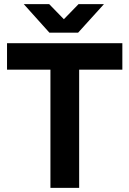

<svg xmlns="http://www.w3.org/2000/svg" viewBox="-20 -909 626 929"><path d="M224 -572H14V-700H572V-572H363V0H224ZM95 -889H218L289 -816L360 -889H483L358 -751H219Z"/></svg>

Font: Oak Sans
Style: Bold
Weight: 700
Designer: Erik Kennedy, Walven
Foundry: Erik Kennedy, Walven
Version: Version 1.000